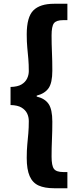

<svg xmlns="http://www.w3.org/2000/svg" viewBox="-20 -827 429 1020"><path d="M267 173Q217 173 185 158.5Q153 144 137.5 108.5Q122 73 122 12Q122 -29 125 -59.5Q128 -90 130.5 -119Q133 -148 133 -184Q133 -206 124 -224.5Q115 -243 94.5 -255.5Q74 -268 36 -269V-365Q74 -366 94.5 -378.5Q115 -391 124 -410Q133 -429 133 -449Q133 -485 130.5 -514Q128 -543 125 -573.5Q122 -604 122 -644Q122 -737 157.5 -772Q193 -807 267 -807H338V-720H316Q279 -720 266.5 -703.5Q254 -687 254 -639Q254 -593 256 -548.5Q258 -504 258 -451Q258 -387 238 -358.5Q218 -330 175 -319V-314Q218 -304 238 -275Q258 -246 258 -181Q258 -130 256 -86Q254 -42 254 5Q254 53 266.5 70Q279 87 316 87H338V173Z"/></svg>

Font: Noto Sans JP Thin ExtraBold
Style: Regular
Weight: 800
Version: Version 2.004-H2;hotconv 1.0.118;makeotfexe 2.5.65603